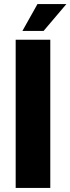

<svg xmlns="http://www.w3.org/2000/svg" viewBox="-20 -923 346 943"><path d="M57 -728H227V0H57ZM90 -771 164 -903H306L194 -771Z"/></svg>

Font: Murecho
Style: Bold
Weight: 700
Designer: Neil Summerour
Foundry: Positype
Version: Version 1.010; ttfautohint (v1.8.3)